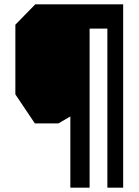

<svg xmlns="http://www.w3.org/2000/svg" viewBox="-20 -787 640 887"><path d="M143 -767 51 -673V-351L141 -217H250L305 -249V80H394V-655H476V80H549V-767Z"/></svg>

Font: Kode Mono Medium
Style: Regular
Weight: 500
Monospace: yes
Designer: Isa Ozler
Foundry: Kadena LLC
Version: Version 1.206;gftools[0.9.28]